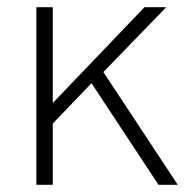

<svg xmlns="http://www.w3.org/2000/svg" viewBox="-20 -513 544 533"><path d="M473.5 0H420L234 -282L126.5 -170V0H81V-493H126.5V-227L381 -493H441.5L267 -313Z"/></svg>

Font: Acari Sans Neue Light
Style: Regular
Weight: 300
Designer: Alfredo Marco Pradil (font), Cristiano Sobral (main changes)
Foundry: Hanken Design Co. (font), Cristiano Sobral (main changes)
Version: Version 2.459;March 19, 2022;FontCreator 14.0.0.2808 64-bit;